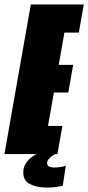

<svg xmlns="http://www.w3.org/2000/svg" viewBox="-65 -695 398 866"><path d="M-45 0 74 -675H313L290.5 -548H225.5L200 -402.5H265L243 -277.5H178L151.5 -127H216.5L194 0ZM145.5 151Q105 151 72.5 136.5Q40 122 40 82.5Q40 58 53 39.8Q66 21.5 80.8 11.2Q95.5 1 100.5 0H183.5Q181.5 1 172.8 6.8Q164 12.5 155.8 21.2Q147.5 30 147.5 40Q147.5 52.5 157 56.5Q166.5 60.5 181.5 60.5Q198 60.5 214 57.2Q230 54 232 52L218 143Q216 144 194.5 147.5Q173 151 145.5 151Z"/></svg>

Font: Anybody UltraCondensed Black
Style: Italic
Weight: 900
Width: 1
Italic angle: -10°
Designer: Tyler Finck
Foundry: Etcetera Type Company
Version: Version 1.010; ttfautohint (v1.8.3) -l 8 -r 50 -G 200 -x 14 